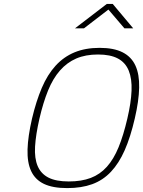

<svg xmlns="http://www.w3.org/2000/svg" viewBox="-20 -954 733 983"><path d="M332 -25Q397 -25 444.5 -43Q492 -61 527 -100Q562 -139 587 -200Q612 -261 632 -347Q651 -428 653.5 -489.5Q656 -551 639 -592.5Q622 -634 583.5 -654.5Q545 -675 482 -675Q418 -675 370.5 -654.5Q323 -634 287 -593Q251 -552 226 -490.5Q201 -429 182 -347Q163 -264 159.5 -203.5Q156 -143 173 -103.5Q190 -64 228.5 -44.5Q267 -25 332 -25ZM324 9Q250 9 205 -12.5Q160 -34 139.5 -78Q119 -122 121 -189Q123 -256 144 -347Q165 -436 194 -504Q223 -572 264.5 -617.5Q306 -663 361.5 -686Q417 -709 490 -709Q563 -709 608 -686Q653 -663 673.5 -618Q694 -573 692.5 -505Q691 -437 670 -347Q648 -252 618.5 -185Q589 -118 548 -74.5Q507 -31 452 -11Q397 9 324 9ZM527 -934H557L662 -809H617L535 -905L410 -809H364Z"/></svg>

Font: Panefresco 1wt
Style: Italic
Weight: 250
Version: Version 1.000